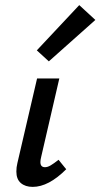

<svg xmlns="http://www.w3.org/2000/svg" viewBox="-20 -725 393 751"><path d="M44 -54Q44 -71 48 -87L125 -418H212L141 -111Q138 -99 138 -91Q138 -71 156 -71Q166 -71 178 -78Q190 -85 209 -100L239 -63Q170 6 108 6Q79 6 61.5 -9Q44 -24 44 -54ZM124 -528 290 -705 353 -647 171 -485Z"/></svg>

Font: Ysabeau Semibold
Style: Italic
Weight: 600
Italic angle: -12°
Designer: Christian Thalmann (Catharsis Fonts)
Version: Version 0.003